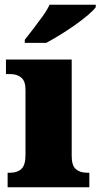

<svg xmlns="http://www.w3.org/2000/svg" viewBox="-20 -786 422 806"><path d="M12 0V-61H24Q53 -61 70 -77Q87 -93 87 -135V-409Q87 -446 69 -460.5Q51 -475 24 -475H5V-536H281V-131Q281 -91 298.5 -76Q316 -61 344 -61H355V0ZM84 -619Q99 -638 119 -664Q139 -690 158.5 -717Q178 -744 188 -766H382V-756Q373 -743 349.5 -723Q326 -703 295 -681Q264 -659 232 -639.5Q200 -620 174 -606H84Z"/></svg>

Font: Noto Serif Tamil Black
Style: Regular
Weight: 900
Designer: Indian Type Foundry, Tom Grace, and the Monotype Design Team
Foundry: Monotype Imaging Inc.
Version: Version 2.004; ttfautohint (v1.8.4.7-5d5b)